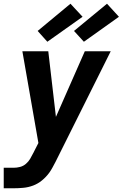

<svg xmlns="http://www.w3.org/2000/svg" viewBox="-27 -795 658 1030"><path d="M-7 215V105H46Q63 105 80.5 100.5Q98 96 112 84Q126 72 135 56.5Q144 41 152 25L153 24V23Q153 23 153 23Q153 23 153 23L179 -28L150 -194L93 -520H232L273 -168L428 -520H567L271 73Q263 88 255 103Q247 118 237 132Q220 155 198 173Q176 191 150.5 200.5Q125 210 98.5 212.5Q72 215 46 215ZM423 -571 370 -629 547 -775 611 -705ZM227 -571 175 -629 351 -775 416 -705Z"/></svg>

Font: Iosevka SS04 XBd Ex Obl
Style: Regular
Weight: 800
Width: 7
Italic angle: -9°
Monospace: yes
Designer: Belleve Invis
Foundry: Belleve Invis
Version: Version 19.0.0; ttfautohint (v1.8.4)